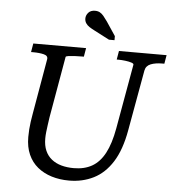

<svg xmlns="http://www.w3.org/2000/svg" viewBox="-60 -971 939 1036"><g transform="rotate(5 409.0 -452.5)"><path d="M218 -321Q215 -300 212 -279Q209 -258 207 -239.5Q205 -221 205 -205Q205 -167 217 -139.5Q229 -112 251.5 -94Q274 -76 304.5 -67.5Q335 -59 372 -59Q429 -59 470.5 -82.5Q512 -106 539.5 -157.5Q567 -209 582 -293L644 -642Q646 -649 632.5 -653.5Q619 -658 599 -660.5Q579 -663 561 -663H552L560 -710H818L810 -663H799Q762 -663 736.5 -653Q711 -643 706 -617L647 -288Q628 -181 586.5 -115.5Q545 -50 485 -20Q425 10 352 10Q301 10 257.5 -3.5Q214 -17 181.5 -43.5Q149 -70 131 -110.5Q113 -151 113 -205Q113 -226 114.5 -246.5Q116 -267 119 -288.5Q122 -310 126 -332L178 -632Q181 -651 157.5 -657Q134 -663 99 -663H88L96 -710H382L374 -663H365Q346 -663 325.5 -662Q305 -661 291 -659Q277 -657 276 -653ZM501 -766H531V-788L481 -863Q469 -880 459.5 -891.5Q450 -903 439 -909Q428 -915 413 -915Q389 -915 376.5 -900.5Q364 -886 364 -869Q364 -855 371 -844Q378 -833 391 -824.5Q404 -816 422 -807Z"/></g></svg>

Font: Roboto Serif 20pt
Style: Italic
Weight: 400
Italic angle: -10°
Designer: Greg Gazdowicz
Foundry: Commercial Type
Version: Version 1.008